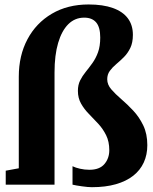

<svg xmlns="http://www.w3.org/2000/svg" viewBox="-20 -806 668 838"><path d="M381 11Q364.5 11 337.8 7.2Q311 3.5 296.5 0V-80.5Q309.5 -74 329.5 -69.5Q349.5 -65 370.5 -65Q414.5 -65 435.8 -90Q457 -115 457 -150.5Q457 -188 443.2 -215.8Q429.5 -243.5 409.2 -265.5Q389 -287.5 368.2 -308.5Q347.5 -329.5 333.8 -353.8Q320 -378 320 -409.5Q320 -435.5 329.8 -455Q339.5 -474.5 354 -492.2Q368.5 -510 383.2 -530.5Q398 -551 407.8 -577.8Q417.5 -604.5 417.5 -642.5Q417.5 -687 399.8 -708Q382 -729 347.5 -729Q307 -729 278.2 -700.5Q249.5 -672 233.8 -618.8Q218 -565.5 218 -490V0H5V-61L62 -71.5V-471Q62 -563.5 99.8 -634.5Q137.5 -705.5 206.2 -746Q275 -786.5 366.5 -786.5Q429.5 -786.5 472.8 -771Q516 -755.5 538 -726Q560 -696.5 560 -654Q560 -620 548.8 -596.8Q537.5 -573.5 520.8 -556.8Q504 -540 487.2 -526Q470.5 -512 459.2 -496.5Q448 -481 448 -460Q448 -436.5 465.8 -416Q483.5 -395.5 509.5 -373.2Q535.5 -351 561.5 -323.2Q587.5 -295.5 605.2 -258.8Q623 -222 623 -172.5Q623 -130.5 607.5 -96.8Q592 -63 561.5 -39Q531 -15 485.8 -2Q440.5 11 381 11Z"/></svg>

Font: Merriweather 24pt ExtraBold
Style: Regular
Weight: 800
Version: Version 2.100